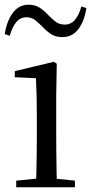

<svg xmlns="http://www.w3.org/2000/svg" viewBox="-25 -788 384 808"><path d="M43.3 0V-27.8L153.1 -38.6H184.5L290.3 -27.8V0ZM126.3 0Q127.3 -24.4 128.2 -65.3Q129.1 -106.3 129.6 -150.7Q130.1 -195.1 130.1 -228.5V-288.8Q130.1 -339.6 129.2 -380.6Q128.3 -421.6 126.3 -458.9L37.3 -463V-488.6L201.7 -528L213.9 -519.8L211.5 -380.2V-228.5Q211.5 -195.1 212 -150.7Q212.5 -106.3 213.1 -65.3Q213.7 -24.4 214.7 0ZM-5.1 -644.7Q3.6 -699.9 29.2 -734.1Q54.7 -768.2 95.4 -768.2Q122.2 -768.2 141.7 -755.8Q161.2 -743.3 175.6 -727.1Q193 -709 208.9 -696.8Q224.7 -684.5 247.4 -684.5Q273.4 -684.5 290.4 -704.4Q307.4 -724.3 317.4 -761L338.5 -753.8Q330 -698.2 304.5 -665Q278.9 -631.8 237.4 -631.8Q209.6 -631.8 191 -643.8Q172.4 -655.8 157.8 -671.2Q141.2 -687.9 125.2 -701.6Q109.3 -715.3 86.1 -715.3Q60.6 -715.3 43.7 -695.2Q26.8 -675 16 -637.5Z"/></svg>

Font: Noto Serif HK
Style: Regular
Weight: 200
Designer: Ryoko NISHIZUKA 西塚涼子 (kana & ideographs); Frank Grießhammer (Latin, Greek & Cyrillic); Wenlong ZHANG 张文龙 (bopomofo); San
Foundry: Adobe
Version: Version 2.001;hotconv 1.1.0;makeotfexe 2.6.0